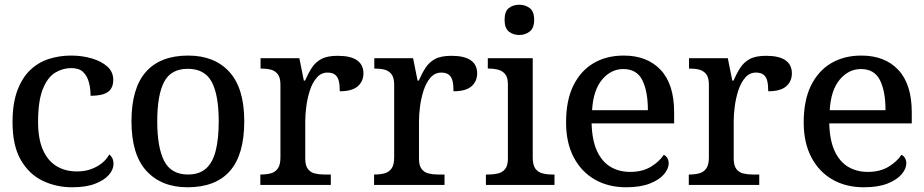

<svg xmlns="http://www.w3.org/2000/svg" viewBox="-20 -782 3908 812"><path d="M285 10Q218 10 160.5 -17.5Q103 -45 68 -105.5Q33 -166 33 -265Q33 -345 53.5 -399.5Q74 -454 108.5 -486.5Q143 -519 187.5 -533Q232 -547 281 -547Q327 -547 368 -535Q409 -523 434 -500.5Q459 -478 459 -444Q459 -421 449 -406Q439 -391 418 -384Q397 -377 363 -377Q363 -409 355.5 -435.5Q348 -462 331 -478Q314 -494 281 -494Q245 -494 213 -474.5Q181 -455 161 -405Q141 -355 141 -266Q141 -196 161 -149.5Q181 -103 218 -80Q255 -57 306 -57Q338 -57 364.5 -66.5Q391 -76 411 -92Q431 -108 442 -129Q450 -123 455 -113Q460 -103 460 -89Q460 -65 440.5 -42.5Q421 -20 382.5 -5Q344 10 285 10Z M773 10Q663 10 599.5 -59Q536 -128 536 -269Q536 -409 597 -478Q658 -547 776 -547Q887 -547 950 -478Q1013 -409 1013 -269Q1013 -128 952.5 -59Q892 10 773 10ZM775 -44Q823 -44 851.5 -69.5Q880 -95 892.5 -145.5Q905 -196 905 -269Q905 -380 875.5 -435.5Q846 -491 774 -491Q703 -491 674 -435.5Q645 -380 645 -269Q645 -158 674.5 -101Q704 -44 775 -44Z M1081 0V-44H1084Q1107 -44 1125.5 -49Q1144 -54 1155 -69.5Q1166 -85 1166 -116V-424Q1166 -454 1154.5 -468.5Q1143 -483 1125 -487.5Q1107 -492 1085 -492H1082V-536H1246L1265 -441H1270Q1283 -471 1298.5 -495Q1314 -519 1339 -532.5Q1364 -546 1408 -546Q1463 -546 1490 -527Q1517 -508 1517 -472Q1517 -438 1493 -417Q1469 -396 1417 -396Q1417 -424 1412.5 -441Q1408 -458 1396.5 -466.5Q1385 -475 1365 -475Q1338 -475 1319.5 -453.5Q1301 -432 1290.5 -399.5Q1280 -367 1275.5 -332.5Q1271 -298 1271 -271V-111Q1271 -82 1282 -67.5Q1293 -53 1311 -48.5Q1329 -44 1350 -44H1379V0Z M1562 0V-44H1565Q1588 -44 1606.5 -49Q1625 -54 1636 -69.5Q1647 -85 1647 -116V-424Q1647 -454 1635.5 -468.5Q1624 -483 1606 -487.5Q1588 -492 1566 -492H1563V-536H1727L1746 -441H1751Q1764 -471 1779.5 -495Q1795 -519 1820 -532.5Q1845 -546 1889 -546Q1944 -546 1971 -527Q1998 -508 1998 -472Q1998 -438 1974 -417Q1950 -396 1898 -396Q1898 -424 1893.5 -441Q1889 -458 1877.5 -466.5Q1866 -475 1846 -475Q1819 -475 1800.5 -453.5Q1782 -432 1771.5 -399.5Q1761 -367 1756.5 -332.5Q1752 -298 1752 -271V-111Q1752 -82 1763 -67.5Q1774 -53 1792 -48.5Q1810 -44 1831 -44H1860V0Z M2035 0V-44H2048Q2068 -44 2086.5 -48.5Q2105 -53 2116.5 -67.5Q2128 -82 2128 -111V-425Q2128 -455 2116 -469Q2104 -483 2086 -487.5Q2068 -492 2048 -492H2043V-536H2233V-115Q2233 -84 2244 -69Q2255 -54 2273.5 -49Q2292 -44 2313 -44H2325V0ZM2176 -634Q2150 -634 2132 -648.5Q2114 -663 2114 -698Q2114 -734 2132 -748Q2150 -762 2176 -762Q2201 -762 2220 -748Q2239 -734 2239 -698Q2239 -663 2220 -648.5Q2201 -634 2176 -634Z M2628 10Q2553 10 2496 -22.5Q2439 -55 2406.5 -116.5Q2374 -178 2374 -264Q2374 -358 2405 -420.5Q2436 -483 2490.5 -515Q2545 -547 2618 -547Q2717 -547 2774 -486.5Q2831 -426 2831 -307V-260H2482Q2484 -188 2505 -143Q2526 -98 2562 -76.5Q2598 -55 2645 -55Q2697 -55 2733 -77Q2769 -99 2787 -127Q2796 -124 2802 -114Q2808 -104 2808 -91Q2808 -69 2788.5 -45.5Q2769 -22 2729 -6Q2689 10 2628 10ZM2720 -316Q2720 -396 2696.5 -443Q2673 -490 2616 -490Q2564 -490 2526.5 -445.5Q2489 -401 2484 -316Z M2893 0V-44H2896Q2919 -44 2937.5 -49Q2956 -54 2967 -69.5Q2978 -85 2978 -116V-424Q2978 -454 2966.5 -468.5Q2955 -483 2937 -487.5Q2919 -492 2897 -492H2894V-536H3058L3077 -441H3082Q3095 -471 3110.5 -495Q3126 -519 3151 -532.5Q3176 -546 3220 -546Q3275 -546 3302 -527Q3329 -508 3329 -472Q3329 -438 3305 -417Q3281 -396 3229 -396Q3229 -424 3224.5 -441Q3220 -458 3208.5 -466.5Q3197 -475 3177 -475Q3150 -475 3131.5 -453.5Q3113 -432 3102.5 -399.5Q3092 -367 3087.5 -332.5Q3083 -298 3083 -271V-111Q3083 -82 3094 -67.5Q3105 -53 3123 -48.5Q3141 -44 3162 -44H3191V0Z M3633 10Q3558 10 3501 -22.5Q3444 -55 3411.5 -116.5Q3379 -178 3379 -264Q3379 -358 3410 -420.5Q3441 -483 3495.5 -515Q3550 -547 3623 -547Q3722 -547 3779 -486.5Q3836 -426 3836 -307V-260H3487Q3489 -188 3510 -143Q3531 -98 3567 -76.5Q3603 -55 3650 -55Q3702 -55 3738 -77Q3774 -99 3792 -127Q3801 -124 3807 -114Q3813 -104 3813 -91Q3813 -69 3793.5 -45.5Q3774 -22 3734 -6Q3694 10 3633 10ZM3725 -316Q3725 -396 3701.5 -443Q3678 -490 3621 -490Q3569 -490 3531.5 -445.5Q3494 -401 3489 -316Z"/></svg>

Font: ET Text
Style: Regular
Weight: 470
Designer: Monotype Design Team
Foundry: Monotype Imaging Inc.
Version: Version 2.009